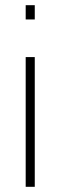

<svg xmlns="http://www.w3.org/2000/svg" viewBox="-20 -720 233 740"><path d="M79 -700H114V-645H79ZM79 -500H114V0H79Z"/></svg>

Font: Cairo ExtraLight
Style: Regular
Weight: 275
Designer: Mohamed Gaber, Accademia di Belle Arti di Urbino and others
Foundry: Kief Type Foundry, Accademia di Belle Arti di Urbino and others
Version: Version 3.011